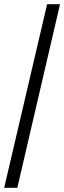

<svg xmlns="http://www.w3.org/2000/svg" viewBox="-20 -780 308 921"><path d="M0 121 206 -760H268L63 121Z"/></svg>

Font: Noto Serif Georgian SemiCondensed SemiBold
Style: Regular
Weight: 600
Width: 4
Designer: Monotype Design Team, Akaki Razmadze
Foundry: Google LLC
Version: Version 2.003; ttfautohint (v1.8.4.7-5d5b)